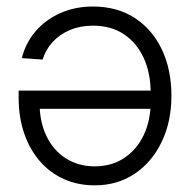

<svg xmlns="http://www.w3.org/2000/svg" viewBox="-20 -553 580 583"><path d="M262.2 -533.2Q335.9 -533.2 389.4 -498.3Q442.9 -463.4 471.7 -402.3Q500.5 -341.3 500.5 -262.2Q500.5 -183.6 470.9 -122.1Q441.4 -60.5 388.9 -25.4Q336.4 9.8 267.6 9.8Q216.8 9.8 174.6 -9Q132.3 -27.8 101.6 -63Q70.8 -98.1 53.7 -147.2Q36.6 -196.3 36.6 -256.8V-277.8H465.3V-222.7H72.3L100.1 -241.2Q100.1 -184.1 120.8 -140.4Q141.6 -96.7 179.7 -72.3Q217.8 -47.9 267.6 -47.9Q318.4 -47.9 356.7 -73Q395 -98.1 416.3 -142.6Q437.5 -187 437.5 -244.1V-270.5Q437.5 -331.1 416.3 -377.2Q395 -423.3 356 -449.2Q316.9 -475.1 262.2 -475.1Q223.6 -475.1 192.4 -461.9Q161.1 -448.7 139.9 -425.5Q118.7 -402.3 109.4 -372.1L46.4 -376.5Q57.6 -422.4 87.9 -457.8Q118.2 -493.2 163.1 -513.2Q208 -533.2 262.2 -533.2Z"/></svg>

Font: Inter 28pt Light
Style: Regular
Weight: 300
Designer: Rasmus Andersson
Foundry: rsms
Version: Version 4.001;git-66647c0bb